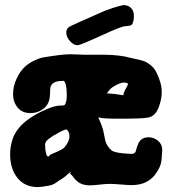

<svg xmlns="http://www.w3.org/2000/svg" viewBox="-20 -760 688 768"><path d="M513.7 -676.8Q511.7 -669.9 510.3 -666Q508.8 -662.1 505.9 -660.2Q502.9 -658.2 501.5 -657.7Q500 -657.2 493.7 -656.7Q487.3 -656.2 483.4 -655.3Q482.4 -655.3 481.4 -655.3Q466.8 -655.3 388.2 -619.1Q309.6 -583 294.9 -580.1Q293 -579.1 290 -579.1Q274.4 -579.1 259.8 -595.7Q245.1 -612.3 245.1 -629.9Q245.1 -648.4 263.7 -656.2Q293.9 -670.9 339.8 -690.4Q350.6 -695.3 370.1 -704.1Q389.6 -712.9 400.4 -717.3Q411.1 -721.7 430.7 -728Q450.2 -734.4 471.7 -739.3Q476.6 -740.2 480.5 -739.3Q515.6 -733.4 515.6 -695.3Q515.6 -691.4 515.1 -686.5Q514.6 -681.6 513.7 -676.8ZM407.2 -386.7Q441.4 -384.8 473.6 -378.9Q473.6 -387.7 482.9 -404.8Q492.2 -421.9 492.2 -423.8V-424.8Q486.3 -429.7 475.6 -429.7Q458 -429.7 428.7 -410.2Q420.9 -405.3 407.2 -386.7ZM102.5 -307.6Q68.4 -307.6 50.3 -330.1Q32.2 -352.5 32.2 -383.8Q32.2 -414.1 46.4 -445.3Q60.5 -476.6 83 -496.1Q99.6 -509.8 118.7 -518.6Q137.7 -527.3 149.4 -529.8Q161.1 -532.2 186 -535.6Q210.9 -539.1 218.8 -540Q244.1 -543 262.7 -543Q277.3 -543 320.3 -541H397.5Q459 -541 507.8 -527.3Q511.7 -526.4 529.8 -522.5Q547.9 -518.6 558.1 -514.6Q568.4 -510.7 582.5 -499.5Q596.7 -488.3 605.5 -470.7Q627 -427.7 627 -391.6Q627 -363.3 615.2 -332Q600.6 -292 567.4 -289.1Q551.8 -285.2 447.3 -285.2Q379.9 -285.2 373 -292L377 -281.2Q381.8 -271.5 387.2 -256.3Q392.6 -241.2 394.5 -230.5Q398.4 -208 400.9 -198.2Q403.3 -188.5 409.7 -177.7Q416 -167 426.8 -158.2Q435.5 -150.4 473.6 -146.5Q502.9 -144.5 504.9 -144.5Q509.8 -144.5 512.7 -145.5Q515.6 -146.5 517.6 -147.5Q519.5 -148.4 521.5 -151.9Q523.4 -155.3 523.9 -157.7Q524.4 -160.2 526.4 -167Q528.3 -173.8 530.3 -178.7Q541 -210.9 574.2 -210.9Q595.7 -210.9 612.3 -196.8Q628.9 -182.6 628.9 -161.1V-158.2Q627 -120.1 623.5 -106Q620.1 -91.8 608.4 -73.2Q576.2 -19.5 506.8 -19.5Q493.2 -19.5 464.4 -22Q435.5 -24.4 420.9 -24.4H417Q403.3 -24.4 377.9 -21.5Q352.5 -18.6 339.8 -18.6Q316.4 -18.6 299.8 -27.3Q291 -32.2 284.7 -38.6Q278.3 -44.9 273.9 -50.8Q269.5 -56.6 268.6 -57.6Q258.8 -67.4 258.8 -67.4Q261.7 -68.4 262.7 -71.3V-73.2Q261.7 -73.2 257.3 -68.8Q252.9 -64.5 243.2 -56.2Q233.4 -47.9 221.7 -41Q218.8 -40 211.9 -34.7Q205.1 -29.3 196.3 -24.4Q187.5 -19.5 176.8 -17.6Q145.5 -11.7 130.9 -11.7Q79.1 -11.7 49.8 -48.3Q20.5 -85 20.5 -142.6Q20.5 -176.8 32.2 -209Q61.5 -282.2 178.7 -328.1Q204.1 -337.9 224.6 -337.9H228.5Q236.3 -337.9 239.3 -340.8Q242.2 -343.8 245.1 -356.4Q247.1 -363.3 247.1 -378.9Q247.1 -426.8 235.4 -436.5H232.4Q197.3 -436.5 186.5 -420.9Q183.6 -418 182.1 -411.6Q180.7 -405.3 180.7 -399.9Q180.7 -394.5 180.2 -385.3Q179.7 -376 178.7 -369.1Q174.8 -340.8 152.8 -324.2Q130.9 -307.6 102.5 -307.6ZM237.3 -169.9Q257.8 -194.3 257.8 -214.8Q257.8 -231.4 247.1 -242.2Q234.4 -242.2 200.2 -220.7L195.3 -218.8Q191.4 -215.8 185.5 -211.9Q179.7 -208 173.8 -203.6Q168 -199.2 164.1 -193.4Q160.2 -187.5 160.2 -182.6V-181.6Q162.1 -133.8 172.9 -133.8L176.8 -135.7Q177.7 -136.7 178.2 -138.7Q178.7 -140.6 190.4 -145.5Q229.5 -161.1 237.3 -169.9Z"/></svg>

Font: Essays1743
Style: Bold
Weight: 700
Designer: Based on the typeface in a 1743 English translation of the essays of Montaigne.  PostScript/TrueType font designed by Jo
Version: Version 002.100